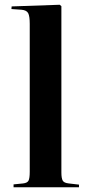

<svg xmlns="http://www.w3.org/2000/svg" viewBox="-20 -787 378 807"><path d="M37 0V-12L77 -16Q95 -18 100 -28Q105 -38 105 -65V-687Q105 -719 98.5 -731.5Q92 -744 71 -746L28 -749L29 -760L231 -767L238 -761V-62Q238 -38 243.5 -28Q249 -18 269 -16L312 -11V0Z"/></svg>

Font: Literata 72pt SemiBold
Style: Regular
Weight: 600
Designer: Latin by Veronika Burian and Jose Scaglione. Greek by Irene Vlachou. Cyrillic by Vera Evstafieva.
Foundry: TypeTogether
Version: Version 3.002